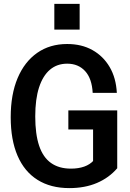

<svg xmlns="http://www.w3.org/2000/svg" viewBox="-20 -956 668 986"><path d="M336 10Q240 10 172.5 -32.5Q105 -75 70 -156.5Q35 -238 35 -354Q35 -471 70.5 -555Q106 -639 171 -684.5Q236 -730 325 -730Q399 -730 454.5 -699Q510 -668 543 -612Q576 -556 580 -479H456Q452 -553 417 -591Q382 -629 325 -629Q273 -629 236.5 -598Q200 -567 180.5 -507Q161 -447 161 -358Q161 -267 181 -207.5Q201 -148 242 -119Q283 -90 344 -90Q383 -90 412.5 -100.5Q442 -111 461 -132L582 -92Q540 -43 478 -16.5Q416 10 336 10ZM458 -91V-322L489 -291H331V-389H582V-92ZM259 -804V-936H389V-804Z"/></svg>

Font: Instrument Sans SemiCondensed SemiBold
Style: Regular
Weight: 600
Width: 4
Designer: Rodrigo Fuenzalida
Foundry: fragTYPE
Version: Version 1.000;gftools[0.9.28]